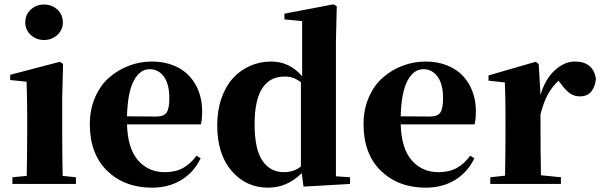

<svg xmlns="http://www.w3.org/2000/svg" viewBox="-20 -846 2762 883"><path d="M182.1 -662.1Q146.5 -662.1 121.3 -685.3Q96.2 -708.5 96.2 -743.2Q96.2 -778.3 121.3 -801.8Q146.5 -825.2 182.1 -825.2Q218.8 -825.2 243.9 -802Q269 -778.8 269 -743.2Q269 -708.5 243.7 -685.3Q218.3 -662.1 182.1 -662.1ZM268.1 -37.1 329.1 -30.8V0H37.1V-30.8L103 -37.1Q105 -155.3 105 -237.8V-317.9Q105 -394 102.1 -470.2L26.9 -478V-502L255.9 -562L270 -551.8L266.1 -392.1V-237.8Q266.1 -153.3 268.1 -37.1Z M883.8 -129.9 902.8 -118.2Q872.1 -53.7 814 -18.3Q755.9 17.1 679.7 17.1Q552.7 17.1 472.9 -60.5Q393.1 -138.2 393.1 -274.9Q393.1 -342.8 417.5 -398.7Q441.9 -454.6 482.4 -489.7Q522.9 -524.9 573.5 -543.9Q624 -563 678.7 -563Q733.4 -563 777.8 -545.2Q822.3 -527.3 850.8 -496.3Q879.4 -465.3 894.5 -424.1Q909.7 -382.8 909.7 -335Q909.7 -296.9 903.8 -273.9H564Q567.4 -162.6 615 -108.4Q662.6 -54.2 737.8 -54.2Q787.6 -54.2 822.3 -73.7Q856.9 -93.3 883.8 -129.9ZM564 -311 699.7 -310.1Q733.9 -310.1 746.3 -328.6Q758.8 -347.2 758.8 -395Q758.8 -458.5 733.9 -493.2Q709 -527.8 668 -527.8Q623.5 -527.8 595.2 -474.6Q566.9 -421.4 564 -311Z M1524.9 -35.2 1589.8 -30.8V0L1376 12.2L1367.7 -49.8Q1300.8 17.1 1212.9 17.1Q1111.8 17.1 1045.4 -59.8Q979 -136.7 979 -269Q979 -337.9 998.5 -394Q1018.1 -450.2 1051.8 -486.8Q1085.4 -523.4 1130.4 -543.2Q1175.3 -563 1227.1 -563Q1312 -563 1369.6 -495.1V-749L1288.1 -756.8V-783.2L1514.6 -826.2L1528.8 -816.9L1524.9 -657.2ZM1363.8 -80.1V-467.8Q1330.6 -494.1 1290 -494.1Q1150.9 -494.1 1150.9 -274.9Q1150.9 -159.2 1187 -106.7Q1223.1 -54.2 1285.6 -54.2Q1331.1 -54.2 1363.8 -80.1Z M2142.6 -129.9 2161.6 -118.2Q2130.9 -53.7 2072.8 -18.3Q2014.6 17.1 1938.5 17.1Q1811.5 17.1 1731.7 -60.5Q1651.9 -138.2 1651.9 -274.9Q1651.9 -342.8 1676.3 -398.7Q1700.7 -454.6 1741.2 -489.7Q1781.7 -524.9 1832.3 -543.9Q1882.8 -563 1937.5 -563Q1992.2 -563 2036.6 -545.2Q2081.1 -527.3 2109.6 -496.3Q2138.2 -465.3 2153.3 -424.1Q2168.5 -382.8 2168.5 -335Q2168.5 -296.9 2162.6 -273.9H1822.8Q1826.2 -162.6 1873.8 -108.4Q1921.4 -54.2 1996.6 -54.2Q2046.4 -54.2 2081.1 -73.7Q2115.7 -93.3 2142.6 -129.9ZM1822.8 -311 1958.5 -310.1Q1992.7 -310.1 2005.1 -328.6Q2017.6 -347.2 2017.6 -395Q2017.6 -458.5 1992.7 -493.2Q1967.8 -527.8 1926.8 -527.8Q1882.3 -527.8 1854 -474.6Q1825.7 -421.4 1822.8 -311Z M2457.5 -551.8 2465.8 -409.2Q2487.3 -482.4 2531.5 -522.7Q2575.7 -563 2623.5 -563Q2708 -563 2720.7 -483.9Q2717.3 -447.8 2699.5 -425.3Q2681.6 -402.8 2646.5 -402.8Q2620.1 -402.8 2600.1 -417.5Q2580.1 -432.1 2557.6 -462.9L2548.8 -475.1Q2518.6 -446.8 2499.3 -411.4Q2480 -376 2465.8 -320.8V-237.8Q2465.8 -158.2 2467.8 -40L2559.6 -30.8V0H2234.9V-30.8L2302.7 -38.1Q2304.7 -154.3 2304.7 -237.8V-320.8Q2304.7 -395 2301.8 -466.8L2226.6 -475.1V-499L2443.8 -562Z"/></svg>

Font: Noto Serif JP Black
Style: Regular
Weight: 900
Designer: Ryoko NISHIZUKA  (kana & ideographs); Frank Grießhammer (Latin, Greek & Cyrillic); Wenlong ZHANG  (bopomofo); Sandoll Co
Foundry: Adobe Systems Incorporated
Version: Version 1.001;PS 1.001;hotconv 16.6.54;makeotf.lib2.5.65590